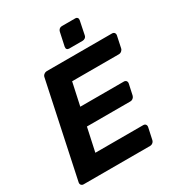

<svg xmlns="http://www.w3.org/2000/svg" viewBox="-205 -1021 1069 1154"><g transform="rotate(-30 329.0 -444.5)"><path d="M36 0Q26 0 20 -7Q14 -14 16 -25L154 -675Q156 -686 165 -693Q174 -700 184 -700H637Q648 -700 653.5 -693Q659 -686 657 -675L640 -595Q638 -585 629.5 -578Q621 -571 610 -571H286L252 -414H554Q565 -414 570.5 -407Q576 -400 574 -389L558 -315Q556 -305 547.5 -298Q539 -291 528 -291H227L192 -129H524Q535 -129 540.5 -122Q546 -115 544 -104L527 -25Q525 -14 516.5 -7Q508 0 497 0ZM369 -750Q359 -750 354 -756Q349 -762 351 -773L371 -866Q373 -876 380.5 -882.5Q388 -889 398 -889H491Q501 -889 506 -882.5Q511 -876 509 -866L490 -773Q488 -762 480 -756Q472 -750 462 -750Z"/></g></svg>

Font: Rubik SemiBold
Style: Italic
Weight: 600
Italic angle: -12°
Designer: Hubert and Fischer
Foundry: Hubert and Fischer
Version: Version 2.300;gftools[0.9.30]